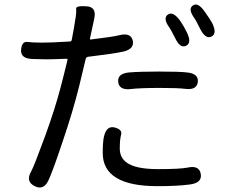

<svg xmlns="http://www.w3.org/2000/svg" viewBox="-20 -796 1040 856"><path d="M196 8Q174 55 133 33Q93 12 120 -34Q131 -53 181 -189Q226 -313 249 -402Q256 -427 262 -452L281 -529Q282 -534 277 -534L217 -532Q190 -531 163 -532L124 -533Q71 -535 74 -574Q77 -612 102 -609Q127 -606 166 -606Q191 -606 216 -607L291 -611Q299 -611 300 -619L310 -673Q314 -698 318 -723Q321 -744 319.5 -757.5Q318 -771 365 -768Q412 -766 400 -712L381 -624Q380 -619 385 -620Q479 -631 512 -639Q563 -652 572 -615Q580 -578 530 -566Q484 -556 374 -543Q364 -542 362 -533L332 -408Q304 -296 260 -167Q214 -29 196 8ZM682 34Q438 34 438 -114Q438 -162 443 -185Q454 -236 490 -228Q526 -219 520 -196.5Q514 -174 514 -133.5Q514 -93 545 -71Q585 -42 684.5 -42Q784 -42 817 -49Q868 -60 875 -21Q882 18 830 26Q774 34 682 34ZM862 -430Q857 -393 805 -400Q774 -404 693 -404Q604 -404 563 -399Q511 -393 507 -431Q503 -468 555 -473Q602 -477 690 -477Q782 -477 814 -473Q866 -468 862 -430ZM810 -592Q783 -579 761 -626Q744 -660 736 -672Q705 -714 728 -731Q751 -747 782 -705Q800 -679 813 -652Q836 -605 810 -592ZM923 -633Q897 -620 873 -666Q855 -703 848 -713Q817 -755 839 -771Q862 -788 892 -745Q919 -707 926 -693Q949 -646 923 -633Z"/></svg>

Font: Resource Han Rounded JP
Style: Regular
Weight: 400
Designer: Cyano Hao (round all glyphs); Ryoko NISHIZUKA 西塚涼子 (kana, bopomofo & ideographs); Paul D. Hunt (Latin, Greek & Cyrillic)
Foundry: Cyano Hao
Version: 0.990